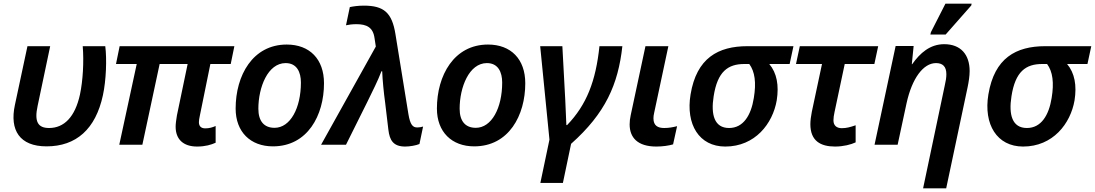

<svg xmlns="http://www.w3.org/2000/svg" viewBox="-20 -796 6022 1056"><path d="M236 9C399 9 506 -86 546 -272C564 -355 568 -471 559 -542H435C442 -457 436 -353 420 -277C393 -152 332 -92 250 -92C188 -92 168 -127 187 -214L256 -542H131L62 -219C32 -80 88 9 236 9Z M1064 10C1109 10 1142 0 1166 -11V-103C1148 -95 1130 -90 1109 -90C1087 -90 1074 -101 1074 -124C1074 -132 1076 -146 1079 -159L1137 -444H1249L1269 -542H638L618 -444H732L636 0H763L858 -444H1012L953 -161C949 -136 946 -116 946 -99C946 -30 988 10 1064 10Z M1481 9C1672 9 1762 -162 1762 -338C1762 -471 1683 -551 1557 -551C1370 -551 1276 -381 1276 -199C1276 -70 1358 9 1481 9ZM1490 -93C1432 -93 1401 -130 1401 -198C1401 -316 1453 -449 1551 -449C1613 -449 1635 -399 1635 -342C1635 -202 1577 -93 1490 -93Z M2209 10C2233 10 2269 4 2287 -4L2307 -100C2297 -97 2288 -95 2275 -95C2251 -95 2236 -108 2226 -170L2155 -608C2136 -727 2091 -765 1981 -765C1950 -765 1923 -761 1904 -757L1883 -657C1897 -660 1916 -663 1940 -663C1996 -663 2032 -646 2040 -586L2047 -540L1746 0H1883L2001 -237C2030 -297 2057 -349 2078 -404H2082C2084 -354 2091 -284 2098 -234L2116 -83C2123 -23 2144 10 2209 10Z M2588 9C2779 9 2869 -162 2869 -338C2869 -471 2790 -551 2664 -551C2477 -551 2383 -381 2383 -199C2383 -70 2465 9 2588 9ZM2597 -93C2539 -93 2508 -130 2508 -198C2508 -316 2560 -449 2658 -449C2720 -449 2742 -399 2742 -342C2742 -202 2684 -93 2597 -93Z M2952 210H3076L3121 -5C3310 -173 3380 -332 3403 -542H3277C3257 -351 3207 -220 3099 -108H3095C3094 -142 3091 -208 3089 -245L3073 -542H2951L3002 -28Z M3590 10C3624 10 3659 5 3682 -2L3704 -102C3680 -96 3659 -92 3633 -92C3599 -92 3574 -104 3574 -145C3574 -154 3575 -164 3578 -176L3656 -542H3530L3449 -163C3445 -145 3443 -128 3443 -112C3443 -40 3486 10 3590 10Z M3969 10C4133 10 4230 -116 4252 -244C4265 -326 4253 -394 4211 -444H4323L4344 -542H4091C3930 -542 3811 -477 3778 -276C3751 -112 3825 10 3969 10ZM3990 -92C3909 -92 3889 -165 3905 -266C3926 -403 3984 -444 4074 -444H4101C4132 -402 4140 -341 4126 -257C4111 -163 4069 -92 3990 -92Z M4573 10C4618 10 4661 -1 4686 -13V-107C4657 -97 4636 -91 4610 -91C4580 -91 4564 -107 4564 -134C4564 -146 4566 -163 4570 -180L4626 -444H4789L4810 -542H4379L4358 -444H4501L4445 -181C4440 -157 4437 -131 4437 -113C4437 -21 4493 10 4573 10Z M5097 -606H5181L5322 -766L5324 -776H5180L5100 -619ZM5176 -325 5057 240H5184L5302 -317C5308 -346 5313 -378 5313 -405C5313 -496 5264 -553 5173 -553C5095 -553 5040 -504 4997 -443H4995L5005 -543H4906L4790 0H4917L4966 -228C4996 -365 5058 -449 5128 -449C5165 -449 5185 -430 5185 -388C5185 -370 5182 -350 5176 -325Z M5607 10C5771 10 5868 -116 5890 -244C5903 -326 5891 -394 5849 -444H5961L5982 -542H5729C5568 -542 5449 -477 5416 -276C5389 -112 5463 10 5607 10ZM5628 -92C5547 -92 5527 -165 5543 -266C5564 -403 5622 -444 5712 -444H5739C5770 -402 5778 -341 5764 -257C5749 -163 5707 -92 5628 -92Z"/></svg>

Font: Noto Sans SemiBold
Style: Italic
Weight: 600
Italic angle: -12°
Designer: Monotype Design Team
Foundry: Monotype Imaging Inc.
Version: Version 2.013